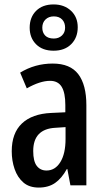

<svg xmlns="http://www.w3.org/2000/svg" viewBox="-20 -837 472 867"><path d="M218 -550Q297 -550 333.5 -502Q370 -454 370 -362V0H298L284 -74H282Q259 -32 229 -11Q199 10 155 10Q112 10 85.5 -13Q59 -36 46 -73.5Q33 -111 33 -154Q33 -236 79 -279.5Q125 -323 211 -327L275 -330V-363Q275 -418 258.5 -445Q242 -472 206 -472Q161 -472 101 -438L71 -509Q138 -550 218 -550ZM231 -260Q130 -255 130 -155Q130 -109 146 -88Q162 -67 190 -67Q229 -67 252.5 -105Q276 -143 276 -210V-263ZM222 -608Q172 -608 143 -637Q114 -666 114 -712Q114 -759 143 -788Q172 -817 222 -817Q270 -817 300.5 -788.5Q331 -760 331 -714Q331 -667 301.5 -637.5Q272 -608 222 -608ZM223 -663Q245 -663 259.5 -676.5Q274 -690 274 -712Q274 -735 260.5 -749Q247 -763 223 -763Q200 -763 185.5 -749Q171 -735 171 -712Q171 -690 184 -676.5Q197 -663 223 -663Z"/></svg>

Font: Noto Sans Gujarati UI ExtraCondensed Medium
Style: Regular
Weight: 500
Width: 2
Designer: Jelle Bosma - Monotype Design Team, Universal Thirst
Foundry: Monotype Imaging Inc.
Version: Version 2.106; ttfautohint (v1.8.4.7-5d5b)